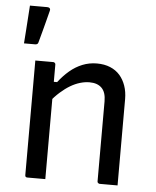

<svg xmlns="http://www.w3.org/2000/svg" viewBox="-54 -824 709 871"><g transform="rotate(5 300.0 -389.0)"><path d="M514 0Q492 0 473.5 0Q455 0 433 0Q430 0 427.5 -1.5Q425 -3 423.5 -5Q422 -7 422 -11Q422 -72 422 -132.5Q422 -193 422 -253.5Q422 -314 422 -375Q422 -416 402.5 -435.5Q383 -455 347 -455Q326 -455 304 -448.5Q282 -442 260 -429Q238 -416 215.5 -396Q193 -376 170 -348V-443H200Q223 -473 249.5 -495.5Q276 -518 307 -530.5Q338 -543 373 -543Q407 -543 433.5 -532Q460 -521 477.5 -501Q495 -481 504.5 -453.5Q514 -426 514 -393Q514 -345 514 -297Q514 -249 514 -200.5Q514 -152 514 -103Q514 -77 514 -51.5Q514 -26 514 0ZM185 0Q171 0 158 0Q145 0 132 0Q119 0 104 0Q101 0 99 -0.5Q97 -1 95.5 -2.5Q94 -4 93.5 -6Q93 -8 93 -11Q93 -64 93 -117Q93 -170 93 -222Q93 -274 93 -327Q93 -380 93 -433Q93 -465 93 -490.5Q93 -516 93 -532Q109 -532 122.5 -532Q136 -532 148.5 -532Q161 -532 174 -532Q178 -532 180 -530.5Q182 -529 183.5 -527Q185 -525 185 -521Q185 -435 185 -348Q185 -261 185 -174Q185 -87 185 0ZM126 -778Q134 -778 137.5 -773.5Q141 -769 139 -763Q131 -730 125.5 -710.5Q120 -691 115 -670.5Q110 -650 100 -615Q99 -611 96 -608Q93 -605 85 -605Q71 -605 60.5 -605Q50 -605 35 -605Q38 -641 39.5 -667.5Q41 -694 43 -719.5Q45 -745 47 -778Q68 -778 86 -778Q104 -778 126 -778Z"/></g></svg>

Font: Rec Mono Linear
Style: Regular
Weight: 400
Monospace: yes
Version: Version 1.085; ttfautohint (v1.8.4.7-5d5b)